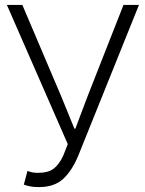

<svg xmlns="http://www.w3.org/2000/svg" viewBox="-20 -749 589 782"><path d="M8 -729H71L230 -355L283 -225H287L336 -355L483 -729H546L300 -118Q275 -56 238.5 -21.5Q202 13 139 13Q119 13 105 10.5Q91 8 77 3L92 -53Q110 -45 134 -45Q176 -45 198.5 -62Q221 -79 238 -116L256 -162Z"/></svg>

Font: Kinto Sans Light
Style: Regular
Weight: 300
Designer: Authors: Ryoko NISHIZUKA  (kana & ideographs); Paul D. Hunt (Latin, Greek & Cyrillic); Wenlong ZHANG  (bopomofo); Sandol
Foundry: Adobe Systems Incorporated, ookami Inc.
Version: Version 0.001